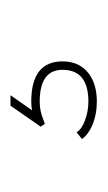

<svg xmlns="http://www.w3.org/2000/svg" viewBox="60 -102 205 366"><g transform="rotate(-90 163.0 81.5)"><path d="M165 -1.5 136.2 39.6Q144 38.1 152.8 38.1Q229.5 38.1 229.5 97.7Q229.5 129.9 206.5 147.5Q186 163.1 152.8 163.1Q128.4 163.1 107.4 154.3Q89.8 146.5 81.5 134.8L94.2 124.5Q100.1 134.3 117.2 140.6Q134.8 147 152.8 147Q213.4 147 213.4 97.7Q213.4 54.2 152.8 54.2Q135.3 54.2 120.1 60.5L110.4 64L105 56.2L145 -1.5Z"/></g></svg>

Font: Fortheenas_01
Style: Regular
Weight: 100
Designer: Situjuh Nazara
Version: Version 1.10 September 8, 2014